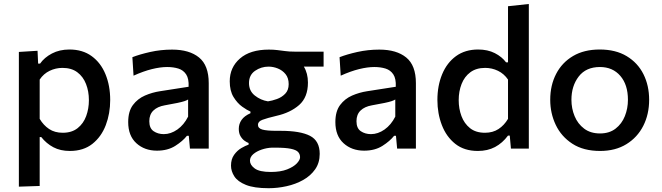

<svg xmlns="http://www.w3.org/2000/svg" viewBox="-20 -764 3402 987"><path d="M77 195.5V-497L173 -503L176 -437H186Q208 -468.5 247 -489Q286 -509.5 337 -509.5Q404.5 -509.5 451.2 -475.5Q498 -441.5 522.2 -382.5Q546.5 -323.5 546.5 -250Q546.5 -180.5 523.8 -120.8Q501 -61 455 -24.5Q409 12 339 12Q290.5 12 254.5 -7Q218.5 -26 192 -59.5H184V192ZM302.5 -81.5Q349 -81.5 379 -105.2Q409 -129 423 -167.2Q437 -205.5 437 -249Q437 -294.5 422.2 -332.2Q407.5 -370 377.5 -392.5Q347.5 -415 301 -415Q266.5 -415 235.2 -400Q204 -385 184 -355V-153Q203.5 -120 232.5 -100.8Q261.5 -81.5 302.5 -81.5Z M787 10.5Q723 10.5 681 -27.8Q639 -66 639 -136.5Q639 -191.5 663.2 -224Q687.5 -256.5 725 -272.8Q762.5 -289 802 -295L949.5 -318Q951.5 -359.5 937 -381.5Q922.5 -403.5 897 -411.5Q871.5 -419.5 839 -419.5Q804.5 -419.5 761 -408.8Q717.5 -398 666.5 -375L660.5 -470Q697.5 -484.5 752 -496.8Q806.5 -509 865 -509Q953.5 -509 1003.2 -468.5Q1053 -428 1053 -336.5V0H956.5L950.5 -66H941Q919.5 -38.5 880.8 -14Q842 10.5 787 10.5ZM822 -74.5Q858 -74.5 891.8 -98.2Q925.5 -122 947 -164.5V-252.5Q940 -248 928 -244Q916 -240 892.5 -235Q869 -230 826.5 -222.5Q789.5 -216 768.5 -195.8Q747.5 -175.5 747.5 -141Q747.5 -104.5 769.8 -89.5Q792 -74.5 822 -74.5Z M1361 203.5Q1286.5 203.5 1244.2 186.5Q1202 169.5 1184.8 142.8Q1167.5 116 1167.5 87.5Q1167.5 54 1183.5 31.8Q1199.5 9.5 1221 -3Q1242.5 -15.5 1258 -20.5V-29Q1250 -31.5 1238 -39.8Q1226 -48 1216.8 -63.2Q1207.5 -78.5 1207.5 -101.5Q1207.5 -127 1221.8 -147.5Q1236 -168 1267.5 -182V-190.5Q1250.5 -197.5 1225.2 -215.5Q1200 -233.5 1180.5 -265.2Q1161 -297 1161 -346Q1161 -417.5 1213.5 -463.2Q1266 -509 1362 -509Q1387 -509 1406 -506.5Q1425 -504 1445.5 -501.5Q1466 -498.5 1496 -498.5H1643.5V-421.5H1542Q1563 -387 1563 -339.5Q1563 -264 1517.8 -224.2Q1472.5 -184.5 1401 -168.5Q1352.5 -157 1329.2 -148.2Q1306 -139.5 1306 -122.5Q1306 -104.5 1328.5 -98Q1351 -91.5 1402 -91.5H1423Q1523.5 -91.5 1573.5 -65.8Q1623.5 -40 1623.5 27Q1623.5 73 1600 106.5Q1576.5 140 1538 161.5Q1499.5 183 1453.2 193.2Q1407 203.5 1361 203.5ZM1357.5 -243Q1378.5 -246 1403.2 -254.8Q1428 -263.5 1446 -282Q1464 -300.5 1464 -331.5Q1464 -363 1448 -382.8Q1432 -402.5 1408.2 -412Q1384.5 -421.5 1360.5 -421.5Q1322.5 -421.5 1291.2 -400Q1260 -378.5 1260 -337Q1260 -296.5 1290 -272.8Q1320 -249 1357.5 -243ZM1372 120Q1422.5 120 1456 106.8Q1489.5 93.5 1506 75.8Q1522.5 58 1522.5 44.5Q1522.5 28.5 1512.5 17.5Q1502.5 6.5 1475 0.8Q1447.5 -5 1395.5 -5H1378Q1351.5 -4 1325.5 4.8Q1299.5 13.5 1282.2 28.2Q1265 43 1265 62Q1265 84 1289.5 102Q1314 120 1372 120Z M1852 10.5Q1788 10.5 1746 -27.8Q1704 -66 1704 -136.5Q1704 -191.5 1728.2 -224Q1752.5 -256.5 1790 -272.8Q1827.5 -289 1867 -295L2014.5 -318Q2016.5 -359.5 2002 -381.5Q1987.5 -403.5 1962 -411.5Q1936.5 -419.5 1904 -419.5Q1869.5 -419.5 1826 -408.8Q1782.5 -398 1731.5 -375L1725.5 -470Q1762.5 -484.5 1817 -496.8Q1871.5 -509 1930 -509Q2018.5 -509 2068.2 -468.5Q2118 -428 2118 -336.5V0H2021.5L2015.5 -66H2006Q1984.5 -38.5 1945.8 -14Q1907 10.5 1852 10.5ZM1887 -74.5Q1923 -74.5 1956.8 -98.2Q1990.5 -122 2012 -164.5V-252.5Q2005 -248 1993 -244Q1981 -240 1957.5 -235Q1934 -230 1891.5 -222.5Q1854.5 -216 1833.5 -195.8Q1812.5 -175.5 1812.5 -141Q1812.5 -104.5 1834.8 -89.5Q1857 -74.5 1887 -74.5Z M2436.5 12Q2366.5 12 2320.5 -24.5Q2274.5 -61 2251.5 -120.8Q2228.5 -180.5 2228.5 -250Q2228.5 -323.5 2253 -382.5Q2277.5 -441.5 2324.2 -475.5Q2371 -509.5 2438 -509.5Q2487 -509.5 2523.8 -490.8Q2560.5 -472 2581.5 -443.5H2591.5V-732L2698.5 -743.5V0H2606.5L2600.5 -67H2591.5Q2563 -28.5 2524.8 -8.2Q2486.5 12 2436.5 12ZM2473 -81.5Q2513.5 -81.5 2542.8 -100.8Q2572 -120 2591.5 -153V-355Q2571 -385 2540 -400Q2509 -415 2474 -415Q2428 -415 2397.8 -392.5Q2367.5 -370 2352.8 -332.2Q2338 -294.5 2338 -249Q2338 -205.5 2352.2 -167.2Q2366.5 -129 2396.2 -105.2Q2426 -81.5 2473 -81.5Z M3065 12Q2979.5 12 2922.5 -25Q2865.5 -62 2837 -121.8Q2808.5 -181.5 2808.5 -251Q2808.5 -325.5 2838.8 -384Q2869 -442.5 2925.8 -476Q2982.5 -509.5 3063 -509.5Q3145 -509.5 3201.8 -475.2Q3258.5 -441 3287.8 -382.5Q3317 -324 3317 -251Q3317 -176.5 3286.8 -117Q3256.5 -57.5 3200 -22.8Q3143.5 12 3065 12ZM3064.5 -78Q3112.5 -78 3144.5 -102.8Q3176.5 -127.5 3192.2 -167Q3208 -206.5 3208 -251Q3208 -328.5 3168.8 -374Q3129.5 -419.5 3064 -419.5Q2992.5 -419.5 2955 -370.8Q2917.5 -322 2917.5 -251Q2917.5 -206.5 2933.8 -167Q2950 -127.5 2982.8 -102.8Q3015.5 -78 3064.5 -78Z"/></svg>

Font: Heraclito Medium
Style: Regular
Weight: 500
Designer: Kostas Bartsokas (font) & Cristiano Sobral (main changes)
Foundry: Kostas Bartsokas (font) & Cristiano Sobral (main changes)
Version: Version 1.00;July 8, 2020;FontCreator 13.0.0.2655 64-bit